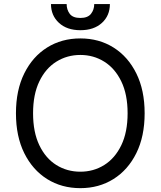

<svg xmlns="http://www.w3.org/2000/svg" viewBox="-20 -929 801 958"><path d="M701.7 -363.8Q701.7 -248.5 660.2 -164.8Q618.7 -81.1 546.1 -35.6Q473.6 9.8 380.9 9.8Q287.6 9.8 215.1 -35.6Q142.6 -81.1 101.1 -164.8Q59.6 -248.5 59.6 -363.8Q59.6 -479 101.1 -562.7Q142.6 -646.5 215.1 -691.9Q287.6 -737.3 380.9 -737.3Q474.1 -737.3 546.4 -691.9Q618.7 -646.5 660.2 -562.7Q701.7 -479 701.7 -363.8ZM616.7 -363.8Q616.7 -458 585.2 -522.9Q553.7 -587.9 500.2 -621.3Q446.8 -654.8 380.9 -654.8Q314.9 -654.8 261.2 -621.3Q207.5 -587.9 176.3 -522.9Q145 -458 145 -363.8Q145 -269.5 176.3 -204.3Q207.5 -139.2 261 -105.7Q314.5 -72.3 380.9 -72.3Q446.8 -72.3 500.2 -105.7Q553.7 -139.2 585.2 -204.3Q616.7 -269.5 616.7 -363.8ZM450.2 -908.7H528.3Q528.3 -851.1 488.5 -814.7Q448.7 -778.3 380.9 -778.3Q314 -778.3 274.2 -814.9Q234.4 -851.6 234.4 -908.7H312.5Q312.5 -880.9 327.9 -860.1Q343.3 -839.4 380.9 -839.4Q418 -839.4 434.1 -860.1Q450.2 -880.9 450.2 -908.7Z"/></svg>

Font: Sahel VF Regular
Style: Regular
Weight: 400
Foundry: Saber Rastikerdar (saber.rastikerdar@gmail.com)
Version: Version 3.4.0